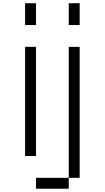

<svg xmlns="http://www.w3.org/2000/svg" viewBox="-20 -953 640 1173"><path d="M200 -800H133.3V-933.3H200ZM133.3 0V-666.7H200V0ZM200 133.3H400V200H200ZM466.7 -800H400V-933.3H466.7ZM400 133.3V-666.7H466.7V133.3Z"/></svg>

Font: Galmuri14 Regular
Style: Regular
Weight: 400
Designer: Lee Minseo (quiple)
Version: Version 2.399;hotconv 1.1.1;makeotfexe 2.6.0 DEVELOPMENT